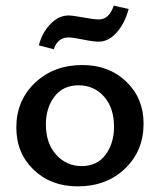

<svg xmlns="http://www.w3.org/2000/svg" viewBox="-20 -656 569 682"><path d="M171 -481 118 -495Q130 -541 159.5 -571Q189 -601 223 -601Q239 -601 276 -594Q313 -587 331 -587Q368 -587 384 -636L437 -624Q423 -572 394 -540Q365 -508 331 -508Q311 -508 275 -515.5Q239 -523 223 -523Q185 -523 171 -481ZM256 6Q161 6 99.5 -53Q38 -112 38 -203Q38 -299 104.5 -362Q171 -425 273 -425Q367 -425 428.5 -366Q490 -307 490 -217Q490 -120 424 -57Q358 6 256 6ZM270 -66Q325 -66 355 -106.5Q385 -147 385 -206Q385 -273 349.5 -313Q314 -353 259 -353Q204 -353 173.5 -313Q143 -273 143 -214Q143 -147 179.5 -106.5Q216 -66 270 -66Z"/></svg>

Font: EauTestText Semibold
Style: Regular
Weight: 600
Designer: Christian Thalmann (Catharsis Fonts)
Version: Version 0.001;PS 000.001;hotconv 1.0.88;makeotf.lib2.5.64775